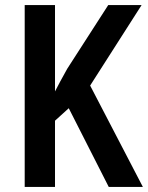

<svg xmlns="http://www.w3.org/2000/svg" viewBox="-20 -734 581 754"><path d="M541 0 334 -398 536 -714H405L244 -464C223 -426 207 -397 196 -375V-714H77V0H196V-260L250 -309L407 0Z"/></svg>

Font: Noto Sans Gurmukhi UI Condensed SemiBold
Style: Regular
Weight: 600
Width: 3
Designer: Jelle Bosma - Monotype Design Team
Foundry: Monotype Imaging Inc.
Version: Version 2.004